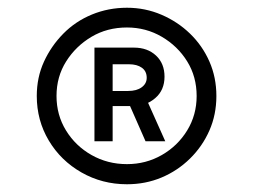

<svg xmlns="http://www.w3.org/2000/svg" viewBox="-20 -732 655 496"><path d="M308 -256Q244 -256 190.5 -286.5Q137 -317 106 -369Q75 -421 75 -484Q75 -532 93.5 -572.5Q112 -613 143.5 -645Q175 -677 217.5 -694.5Q260 -712 308 -712Q355 -712 397 -694Q439 -676 471 -645Q503 -614 521 -573Q539 -532 539 -484Q539 -436 521 -395Q503 -354 471 -322.5Q439 -291 397.5 -273.5Q356 -256 308 -256ZM308 -308Q357 -308 398 -331.5Q439 -355 463.5 -395Q488 -435 488 -484Q488 -534 463.5 -573.5Q439 -613 398 -637Q357 -661 308 -661Q257 -661 216.5 -637Q176 -613 151 -573.5Q126 -534 126 -484Q126 -435 150.5 -395Q175 -355 216.5 -331.5Q258 -308 308 -308ZM356 -367 312 -467 356 -481 407 -367ZM224 -367V-609H326Q361 -609 383 -588.5Q405 -568 405 -534Q405 -499 381 -478.5Q357 -458 325 -458H250L271 -470V-367ZM271 -487 252 -497H311Q333 -497 346 -506.5Q359 -516 359 -531Q359 -548 346.5 -557Q334 -566 313 -566H249L271 -577Z"/></svg>

Font: Lexend Giga Light
Style: Regular
Weight: 300
Version: Version 1.007